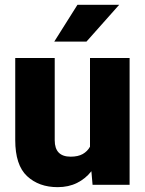

<svg xmlns="http://www.w3.org/2000/svg" viewBox="-20 -770 604 800"><path d="M365.7 0 360.8 -56.6Q336.4 -25.4 301 -7.8Q265.6 9.8 220.2 9.8Q142.1 9.8 92.8 -36.1Q43.5 -82 43.5 -186.5V-528.3H208V-185.5Q208 -117.2 274.4 -117.2Q305.2 -117.2 324.7 -128.2Q344.2 -139.2 355 -158.7V-528.3H520V0ZM206.1 -596.7 302.7 -750H476.6L340.3 -596.7Z"/></svg>

Font: Vazirmatn RD UI Black
Style: Regular
Weight: 900
Designer: Saber Rastikerdar
Foundry: Saber Rastikerdar
Version: Version 33.003